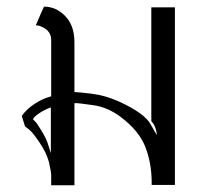

<svg xmlns="http://www.w3.org/2000/svg" viewBox="-20 -553 602 573"><path d="M431.6 -531.2Q431.6 -446.3 431.6 -191.4Q431.6 -191.4 435.5 -186.5Q439.5 -182.6 442.4 -174.8Q447.3 -162.1 447.3 -155.3Q448.2 -149.4 448.2 -149.4Q448.2 -149.4 429.7 -181.6Q412.1 -214.8 335 -250Q293.9 -268.6 252.9 -273.4Q212.9 -278.3 202.1 -278.3Q202.1 -328.1 202.1 -427.7Q202.1 -476.6 174.8 -504.9Q147.5 -533.2 111.3 -533.2Q102.5 -514.6 86.9 -477.5Q100.6 -477.5 117.2 -465.8Q132.8 -454.1 132.8 -432.6Q132.8 -377 132.8 -265.6Q104.5 -257.8 82 -242.2Q59.6 -227.5 44.9 -207Q47.9 -196.3 54.7 -175.8Q54.7 -175.8 67.4 -166Q79.1 -156.2 97.7 -127.9Q118.2 -98.6 126 -69.3Q132.8 -40 132.8 -29.3Q132.8 -19.5 132.8 0Q137.7 0 150.4 0Q163.1 0 202.1 0Q202.1 -61.5 202.1 -245.1Q210.9 -246.1 256.8 -239.3Q302.7 -233.4 343.8 -201.2Q394.5 -162.1 413.1 -116.2Q431.6 -69.3 432.6 -14.6Q432.6 -10.7 432.6 -1Q450.2 -1 502 -1Q502 -133.8 502 -531.2Q484.4 -531.2 431.6 -531.2ZM131.8 -95.7Q131.8 -95.7 125 -117.2Q119.1 -138.7 102.5 -165Q90.8 -184.6 85 -190.4Q78.1 -197.3 78.1 -197.3Q83 -206.1 99.6 -216.8Q115.2 -226.6 131.8 -232.4Q131.8 -186.5 131.8 -95.7Z"/></svg>

Font: BSRU BANSOMDEJ
Style: Regular
Weight: 400
Designer: Wisit Potiwat
Version: Version 1.000;PS 002.000;hotconv 1.0.70;makeotf.lib2.5.58329